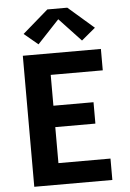

<svg xmlns="http://www.w3.org/2000/svg" viewBox="-63 -1027 727 1073"><g transform="rotate(-5 300.0 -490.5)"><path d="M85 0V-735H523V-615H231V-442H456V-322H231V-120H523V0ZM178 -791 100 -856 244 -981H356L500 -856L422 -791L300 -921Z"/></g></svg>

Font: Iosevka SS04 Heavy Extended
Style: Regular
Weight: 900
Width: 7
Monospace: yes
Designer: Belleve Invis
Foundry: Belleve Invis
Version: Version 19.0.0; ttfautohint (v1.8.4)